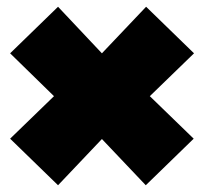

<svg xmlns="http://www.w3.org/2000/svg" viewBox="-20 -625 605 569"><path d="M413 -605 555 -467 424 -340 554 -214 412 -76 282 -213 152 -76 10 -214 140 -340 10 -467 152 -605 282 -467Z"/></svg>

Font: Dela Gothic One
Style: Regular
Weight: 400
Designer: aratakana
Foundry: aratakana
Version: Version 1.004